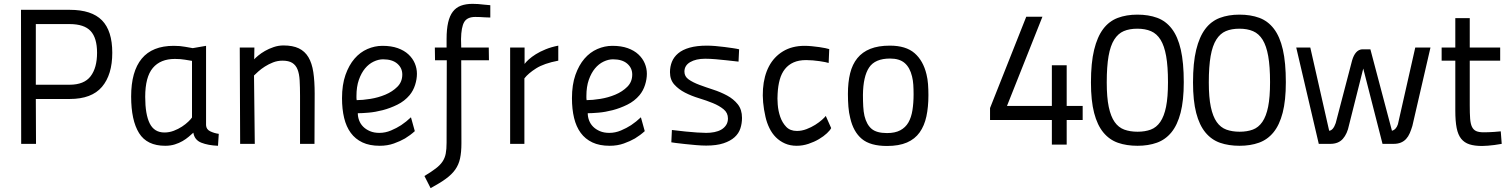

<svg xmlns="http://www.w3.org/2000/svg" viewBox="-20 -747 7843 997"><path d="M166 -233 167 0H90L89 -696H342Q456 -696 509.5 -641.5Q563 -587 563 -473Q563 -359 509.5 -296Q456 -233 342 -233ZM341 -307Q417 -307 450.5 -351Q484 -395 484 -473Q484 -550 450.5 -586Q417 -622 341 -622H166V-307Z M1050 -97Q1051 -75 1072 -65Q1093 -55 1116 -52L1112 10Q1061 8 1025.5 -6Q990 -20 984 -58Q974 -49 960 -37Q946 -25 928 -14.5Q910 -4 887.5 3Q865 10 838 10Q743 10 702 -56Q661 -122 661 -246Q661 -376 716 -442.5Q771 -509 882 -509Q916 -509 941.5 -504Q967 -499 981 -497L1050 -509ZM834 -59Q859 -59 882.5 -68Q906 -77 925 -89.5Q944 -102 958 -115.5Q972 -129 977 -137V-431Q963 -433 940.5 -437Q918 -441 888 -441Q813 -441 773.5 -394Q734 -347 734 -244Q734 -153 757.5 -106Q781 -59 834 -59Z M1227 0 1225 -500H1301L1300 -439Q1306 -446 1321 -458.5Q1336 -471 1356 -482.5Q1376 -494 1401 -502.5Q1426 -511 1452 -511Q1500 -511 1531.5 -496Q1563 -481 1581.5 -450Q1600 -419 1607 -372Q1614 -325 1614 -261L1613 0H1538V-250Q1538 -295 1536 -329.5Q1534 -364 1525 -386.5Q1516 -409 1497.5 -420.5Q1479 -432 1447 -432Q1421 -432 1398 -423Q1375 -414 1355.5 -401.5Q1336 -389 1321.5 -376Q1307 -363 1299 -355L1303 0Z M1950 -57Q1981 -57 2010.5 -69.5Q2040 -82 2063 -97Q2090 -115 2114 -138L2134 -66Q2111 -45 2083 -28Q2059 -14 2025.5 -2Q1992 10 1952 10Q1899 10 1862 -7.5Q1825 -25 1801.5 -57Q1778 -89 1767 -134.5Q1756 -180 1756 -237Q1756 -307 1774 -358Q1792 -409 1821 -442.5Q1850 -476 1888 -492.5Q1926 -509 1966 -509Q2012 -509 2045.5 -497Q2079 -485 2101 -464.5Q2123 -444 2134 -418Q2145 -392 2145 -364Q2145 -336 2135.5 -306Q2126 -276 2107 -253Q2081 -222 2043.5 -203.5Q2006 -185 1967.5 -175Q1929 -165 1894 -162Q1859 -159 1838 -159Q1838 -140 1845 -121.5Q1852 -103 1866 -89Q1880 -75 1901 -66Q1922 -57 1950 -57ZM1832 -227Q1862 -227 1903 -233.5Q1944 -240 1981 -255.5Q2018 -271 2043.5 -296.5Q2069 -322 2069 -360Q2069 -394 2043 -416.5Q2017 -439 1969 -439Q1945 -439 1920 -427Q1895 -415 1875.5 -391.5Q1856 -368 1843.5 -332.5Q1831 -297 1831 -249Q1831 -244 1831 -238Q1831 -232 1832 -227Z M2300 -434H2239L2238 -500H2299V-545Q2299 -595 2307 -630Q2315 -665 2331.5 -686.5Q2348 -708 2373.5 -717.5Q2399 -727 2434 -727Q2447 -727 2463 -726Q2479 -725 2493 -723Q2510 -721 2526 -720V-656Q2512 -656 2498 -657Q2486 -658 2472.5 -658.5Q2459 -659 2448 -659Q2406 -659 2390.5 -632.5Q2375 -606 2374 -544L2375 -500H2518L2519 -434H2375L2376 -3Q2376 43 2369 75.5Q2362 108 2344 133.5Q2326 159 2295 181.5Q2264 204 2216 230L2184 167Q2220 145 2242.5 128Q2265 111 2277.5 92.5Q2290 74 2294.5 51Q2299 28 2299 -6Z M2629 -500H2704V-415Q2711 -425 2726 -438.5Q2741 -452 2762.5 -465.5Q2784 -479 2813.5 -491Q2843 -503 2879 -510V-432Q2805 -418 2764 -392Q2723 -366 2703 -340V0H2629Z M3144 -57Q3175 -57 3204.5 -69.5Q3234 -82 3257 -97Q3284 -115 3308 -138L3328 -66Q3305 -45 3277 -28Q3253 -14 3219.5 -2Q3186 10 3146 10Q3093 10 3056 -7.5Q3019 -25 2995.5 -57Q2972 -89 2961 -134.5Q2950 -180 2950 -237Q2950 -307 2968 -358Q2986 -409 3015 -442.5Q3044 -476 3082 -492.5Q3120 -509 3160 -509Q3206 -509 3239.5 -497Q3273 -485 3295 -464.5Q3317 -444 3328 -418Q3339 -392 3339 -364Q3339 -336 3329.5 -306Q3320 -276 3301 -253Q3275 -222 3237.5 -203.5Q3200 -185 3161.5 -175Q3123 -165 3088 -162Q3053 -159 3032 -159Q3032 -140 3039 -121.5Q3046 -103 3060 -89Q3074 -75 3095 -66Q3116 -57 3144 -57ZM3026 -227Q3056 -227 3097 -233.5Q3138 -240 3175 -255.5Q3212 -271 3237.5 -296.5Q3263 -322 3263 -360Q3263 -394 3237 -416.5Q3211 -439 3163 -439Q3139 -439 3114 -427Q3089 -415 3069.5 -391.5Q3050 -368 3037.5 -332.5Q3025 -297 3025 -249Q3025 -244 3025 -238Q3025 -232 3026 -227Z M3815 -427Q3783 -430 3752 -434Q3726 -437 3696 -439.5Q3666 -442 3642 -442Q3594 -442 3564 -424.5Q3534 -407 3534 -375Q3534 -350 3556 -334.5Q3578 -319 3611.5 -306.5Q3645 -294 3683.5 -281.5Q3722 -269 3755.5 -251Q3789 -233 3811 -205.5Q3833 -178 3833 -135Q3833 -106 3824.5 -80Q3816 -54 3794.5 -34.5Q3773 -15 3737 -3Q3701 9 3647 9Q3624 9 3594.5 6.5Q3565 4 3537.5 1Q3510 -2 3490 -4.5Q3470 -7 3466 -8L3469 -72Q3506 -68 3540 -64Q3569 -61 3599 -59Q3629 -57 3647 -57Q3669 -57 3689.5 -61Q3710 -65 3725.5 -74Q3741 -83 3750.5 -97.5Q3760 -112 3760 -132Q3760 -161 3737.5 -179.5Q3715 -198 3682 -211.5Q3649 -225 3609.5 -237Q3570 -249 3537 -266Q3504 -283 3481.5 -308Q3459 -333 3459 -372Q3459 -401 3469 -426Q3479 -451 3501.5 -470Q3524 -489 3561 -499.5Q3598 -510 3651 -510Q3671 -510 3695 -508Q3719 -506 3742 -503Q3765 -500 3785.5 -497Q3806 -494 3818 -491Z M4158 -509Q4176 -509 4196 -507Q4216 -505 4234 -502.5Q4252 -500 4266 -497Q4280 -494 4286 -492L4283 -420Q4278 -422 4265 -424.5Q4252 -427 4235.5 -429.5Q4219 -432 4200.5 -433.5Q4182 -435 4166 -435Q4128 -435 4101 -423Q4074 -411 4056 -388.5Q4038 -366 4029 -333.5Q4020 -301 4018 -261Q4016 -238 4018.5 -204.5Q4021 -171 4031.5 -140.5Q4042 -110 4062.5 -88.5Q4083 -67 4118 -67Q4143 -67 4168 -76.5Q4193 -86 4213.5 -99Q4234 -112 4248.5 -125Q4263 -138 4268 -145L4296 -82Q4291 -71 4274 -55Q4257 -39 4232.5 -24.5Q4208 -10 4178 0Q4148 10 4117 10Q4083 10 4056 -2Q4029 -14 4009 -34Q3989 -54 3975.5 -81.5Q3962 -109 3955 -140Q3937 -218 3942 -285.5Q3947 -353 3973 -402.5Q3999 -452 4046 -480.5Q4093 -509 4158 -509Z M4601 -510Q4684 -510 4729 -471Q4774 -432 4791 -361Q4797 -337 4799 -310Q4801 -283 4801 -253Q4801 -191 4790.5 -142.5Q4780 -94 4755.5 -59.5Q4731 -25 4689.5 -7Q4648 11 4586 11Q4499 11 4455 -26Q4411 -63 4395 -134Q4388 -161 4385.5 -192.5Q4383 -224 4383 -259Q4383 -320 4394.5 -366.5Q4406 -413 4432 -445Q4458 -477 4499.5 -493.5Q4541 -510 4601 -510ZM4586 -56Q4628 -56 4655 -70.5Q4682 -85 4697 -111Q4712 -137 4718 -174.5Q4724 -212 4724 -257Q4724 -284 4722.5 -307Q4721 -330 4716 -350Q4705 -396 4678 -419.5Q4651 -443 4602 -443Q4524 -443 4493 -396.5Q4462 -350 4461 -254Q4461 -222 4462.5 -194.5Q4464 -167 4469 -145Q4480 -100 4506 -78Q4532 -56 4586 -56Z M5442 -124H5121V-186L5309 -660H5393L5209 -197H5442V-408H5519V-197H5602V-124H5519V4H5442Z M5886 -671Q5944 -671 5989 -654.5Q6034 -638 6065 -597.5Q6096 -557 6111.5 -489.5Q6127 -422 6127 -320Q6127 -225 6110.5 -161.5Q6094 -98 6063 -60Q6032 -22 5987.5 -6Q5943 10 5887 10Q5830 10 5785.5 -5.5Q5741 -21 5709.5 -59Q5678 -97 5661.5 -160.5Q5645 -224 5645 -319Q5645 -421 5661.5 -488.5Q5678 -556 5708.5 -596.5Q5739 -637 5784 -654Q5829 -671 5886 -671ZM5886 -598Q5845 -598 5815.5 -585.5Q5786 -573 5766 -541.5Q5746 -510 5736.5 -456Q5727 -402 5727 -319Q5727 -241 5737.5 -191.5Q5748 -142 5768 -113.5Q5788 -85 5818 -74Q5848 -63 5887 -63Q5926 -63 5955.5 -74Q5985 -85 6005 -114Q6025 -143 6035 -192.5Q6045 -242 6045 -320Q6045 -402 6035.5 -455.5Q6026 -509 6006.5 -540.5Q5987 -572 5957 -585Q5927 -598 5886 -598Z M6416 -671Q6474 -671 6519 -654.5Q6564 -638 6595 -597.5Q6626 -557 6641.5 -489.5Q6657 -422 6657 -320Q6657 -225 6640.5 -161.5Q6624 -98 6593 -60Q6562 -22 6517.5 -6Q6473 10 6417 10Q6360 10 6315.5 -5.5Q6271 -21 6239.5 -59Q6208 -97 6191.5 -160.5Q6175 -224 6175 -319Q6175 -421 6191.5 -488.5Q6208 -556 6238.5 -596.5Q6269 -637 6314 -654Q6359 -671 6416 -671ZM6416 -598Q6375 -598 6345.5 -585.5Q6316 -573 6296 -541.5Q6276 -510 6266.5 -456Q6257 -402 6257 -319Q6257 -241 6267.5 -191.5Q6278 -142 6298 -113.5Q6318 -85 6348 -74Q6378 -63 6417 -63Q6456 -63 6485.5 -74Q6515 -85 6535 -114Q6555 -143 6565 -192.5Q6575 -242 6575 -320Q6575 -402 6565.5 -455.5Q6556 -509 6536.5 -540.5Q6517 -572 6487 -585Q6457 -598 6416 -598Z M6784 -500 6882 -68Q6903 -70 6916 -108L7001 -433Q7017 -488 7053 -491H7096L7208 -68Q7230 -74 7239 -102L7329 -500H7408L7314 -93Q7308 -73 7300.5 -55.5Q7293 -38 7281.5 -25.5Q7270 -13 7254 -6.5Q7238 0 7217 0H7159L7059 -391L6985 -97Q6976 -52 6953 -26Q6930 0 6888 0H6828L6711 -500Z M7612 -432V-199Q7612 -158 7614 -131Q7616 -104 7623.5 -88.5Q7631 -73 7645 -66.5Q7659 -60 7684 -60Q7695 -60 7710 -60.5Q7725 -61 7739 -62Q7756 -63 7773 -65L7778 0Q7758 3 7740 6Q7724 8 7706.5 9.5Q7689 11 7676 11Q7637 11 7610.5 2.5Q7584 -6 7567.5 -26.5Q7551 -47 7544 -82.5Q7537 -118 7537 -172V-432H7466V-500H7537V-653H7612V-500H7770V-432Z"/></svg>

Font: Panefresco 400wt
Style: Regular
Weight: 400
Foundry: Campivisivi & Chank Co
Version: Version 1.002